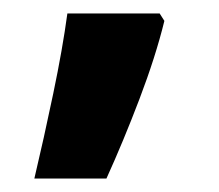

<svg xmlns="http://www.w3.org/2000/svg" viewBox="-20 -136 325 285"><path d="M224 -105Q211 -52 187 11Q163 74 138 129H31Q45 70 59 3Q73 -64 80 -116H217Z"/></svg>

Font: Noto Sans Bassa Vah
Style: Regular
Weight: 400
Designer: Monotype Design Team
Foundry: Monotype Imaging Inc.
Version: Version 2.002